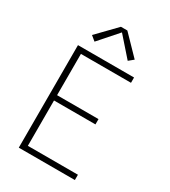

<svg xmlns="http://www.w3.org/2000/svg" viewBox="-229 -1080 1058 1192"><g transform="rotate(30 300.0 -483.5)"><path d="M103 0V-735H505V-697H146V-401H443V-363H146V-38H505V0ZM181 -805 147 -833 277 -967H323L453 -833L419 -805L300 -940Z"/></g></svg>

Font: Iosevka SS04 XLt Ex
Style: Regular
Weight: 200
Width: 7
Monospace: yes
Designer: Belleve Invis
Foundry: Belleve Invis
Version: Version 19.0.0; ttfautohint (v1.8.4)